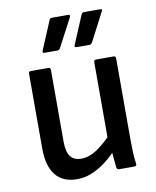

<svg xmlns="http://www.w3.org/2000/svg" viewBox="-81 -765 680 838"><g transform="rotate(-10 259.0 -345.5)"><path d="M193 11Q131 11 98.5 -29Q66 -69 66 -149V-479Q66 -489 75 -489H152Q163 -489 163 -479V-160Q163 -116 178.5 -95Q194 -74 227 -74Q261 -74 294.5 -96Q328 -118 371 -162L375 -88Q347 -57 317 -35Q287 -13 256.5 -1Q226 11 193 11ZM382 0Q372 0 370 -9Q368 -29 366 -50.5Q364 -72 362 -93L355 -132V-479Q355 -489 365 -489H442Q452 -489 452 -479V-123Q452 -93 453 -65Q454 -37 458 -11Q460 0 447 0ZM149 -557Q137 -557 142 -568L195 -694Q198 -702 207 -702H278Q290 -702 284 -690L218 -565Q214 -557 206 -557ZM291 -557Q279 -557 284 -568L337 -694Q341 -702 349 -702H420Q433 -702 425 -690L360 -565Q355 -557 348 -557Z"/></g></svg>

Font: Sofia Sans Semi Condensed SemiBold
Style: Regular
Weight: 600
Designer: Botio Nikoltchev, Ani Petrova
Foundry: lettersoup
Version: Version 4.100